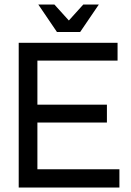

<svg xmlns="http://www.w3.org/2000/svg" viewBox="-20 -842 588 862"><path d="M64 0V-649.9H507.8V-569.8H147.9V-372.1H460V-292H147.9V-82H516.1V0ZM235.8 -698.2 151.9 -821.8H224.1L289.1 -750L354 -821.8H423.8L339.8 -698.2Z"/></svg>

Font: Apfel Grotezk
Style: Regular
Weight: 400
Designer: Luigi Gorlero
Foundry: © 2023, Luigi Gorlero & Collletttivo
Version: Version 2.000;Glyphs 3.2 (3217)